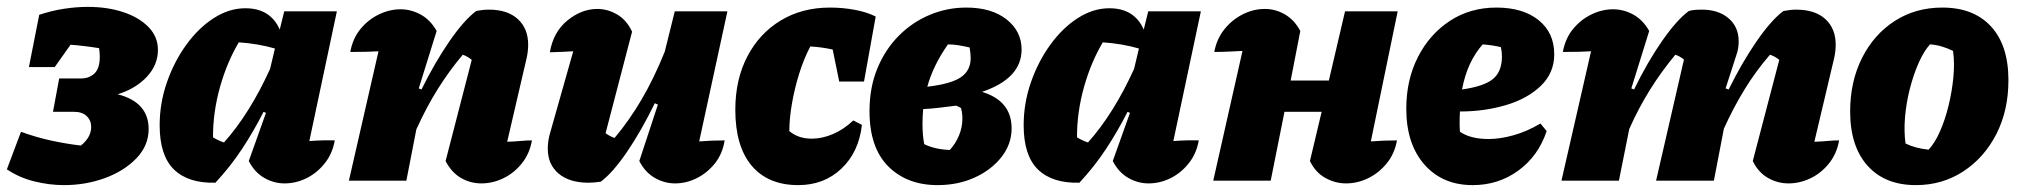

<svg xmlns="http://www.w3.org/2000/svg" viewBox="-38 -525 5868 558"><path d="M148 13Q105 13 61 2Q17 -9 -18 -33L23 -142Q67 -126 110.5 -116.5Q154 -107 197 -102Q227 -126 227 -156Q227 -175 214 -187.5Q201 -200 178 -200H116L134 -297H198Q221 -297 236.5 -311.5Q252 -326 252 -360Q252 -372 250 -385Q207 -392 167 -395L121 -330H46L76 -482Q112 -494 148 -499.5Q184 -505 217 -505Q275 -505 321 -489.5Q367 -474 394 -446Q421 -418 421 -380Q421 -336 388.5 -301.5Q356 -267 304 -251Q394 -228 394 -150Q394 -102 358.5 -65Q323 -28 267 -7.5Q211 13 148 13Z M588 6Q509 8 467.5 -32.5Q426 -73 426 -161Q426 -225 447 -285.5Q468 -346 503.5 -395Q539 -444 583.5 -472.5Q628 -501 675 -501Q748 -501 775 -439L788 -492H941L861 -115Q898 -118 935 -117Q928 -78 905.5 -50Q883 -22 852.5 -7Q822 8 789 8Q758 8 730 -8Q702 -24 685 -57L735 -197L728 -200Q699 -143 665 -91.5Q631 -40 588 6ZM581 -126Q597 -116 613 -111Q688 -195 747 -325L761 -384Q713 -398 656 -402Q622 -345 601.5 -272.5Q581 -200 581 -126Z M976 0 1062 -376Q1035 -374 980 -374Q987 -413 1009.5 -440.5Q1032 -468 1063 -483Q1094 -498 1126 -498Q1157 -498 1185 -482.5Q1213 -467 1231 -435L1179 -268L1187 -265Q1226 -344 1268.5 -405.5Q1311 -467 1346 -493Q1366 -497 1383 -497Q1437 -497 1467 -469.5Q1497 -442 1497 -395Q1497 -375 1492 -354L1436 -113Q1462 -114 1477 -115.5Q1492 -117 1508 -117Q1501 -78 1478.5 -50Q1456 -22 1425 -7Q1394 8 1361 8Q1329 8 1301.5 -8Q1274 -24 1257 -57L1333 -351Q1321 -361 1307 -366Q1268 -320 1234.5 -266.5Q1201 -213 1172 -149L1143 0Z M1820 -57 1874 -221 1865 -225Q1826 -145 1784.5 -84Q1743 -23 1708 3Q1689 6 1672 6Q1617 6 1585.5 -20.5Q1554 -47 1554 -93Q1554 -115 1560 -136L1628 -376Q1594 -374 1560 -373Q1570 -432 1611 -465.5Q1652 -499 1698 -499Q1728 -499 1755.5 -483Q1783 -467 1799 -433L1722 -138Q1734 -129 1748 -124Q1791 -175 1827 -236.5Q1863 -298 1894 -375L1923 -492H2076L1994 -114Q2030 -117 2068 -117Q2062 -78 2039.5 -50Q2017 -22 1986.5 -7Q1956 8 1924 8Q1893 8 1865 -8Q1837 -24 1820 -57Z M2282 13Q2194 13 2146.5 -43.5Q2099 -100 2099 -206Q2099 -294 2134 -361Q2169 -428 2231 -465.5Q2293 -503 2374 -503Q2411 -503 2446 -496.5Q2481 -490 2507 -477L2473 -288H2401L2382 -381Q2351 -388 2317 -390Q2298 -354 2284.5 -310.5Q2271 -267 2263.5 -223.5Q2256 -180 2256 -144Q2282 -122 2321 -122Q2351 -122 2382 -135Q2413 -148 2442 -175L2467 -162Q2458 -83 2407.5 -35Q2357 13 2282 13Z M2687 13Q2598 13 2543.5 -41.5Q2489 -96 2489 -202Q2489 -271 2512 -326.5Q2535 -382 2574.5 -421.5Q2614 -461 2664.5 -482Q2715 -503 2770 -503Q2844 -503 2887.5 -468.5Q2931 -434 2931 -381Q2931 -297 2816 -258Q2902 -232 2902 -152Q2902 -106 2872.5 -68.5Q2843 -31 2794.5 -9Q2746 13 2687 13ZM2783 -356Q2783 -369 2780 -387Q2763 -391 2747.5 -393.5Q2732 -396 2717 -396Q2674 -335 2657 -273Q2726 -281 2754.5 -300.5Q2783 -320 2783 -356ZM2643 -165Q2643 -132 2648 -106Q2679 -91 2722 -89Q2739 -107 2749 -131Q2759 -155 2759 -181Q2759 -195 2755 -211Q2748 -215 2741 -218Q2717 -215 2692.5 -212Q2668 -209 2645 -208Q2643 -187 2643 -165Z M3099 6Q3020 8 2978.5 -32.5Q2937 -73 2937 -161Q2937 -225 2958 -285.5Q2979 -346 3014.5 -395Q3050 -444 3094.5 -472.5Q3139 -501 3186 -501Q3259 -501 3286 -439L3299 -492H3452L3372 -115Q3409 -118 3446 -117Q3439 -78 3416.5 -50Q3394 -22 3363.5 -7Q3333 8 3300 8Q3269 8 3241 -8Q3213 -24 3196 -57L3246 -197L3239 -200Q3210 -143 3176 -91.5Q3142 -40 3099 6ZM3092 -126Q3108 -116 3124 -111Q3199 -195 3258 -325L3272 -384Q3224 -398 3167 -402Q3133 -345 3112.5 -272.5Q3092 -200 3092 -126Z M3488 0 3573 -377Q3552 -376 3532 -375Q3512 -374 3491 -374Q3498 -412 3520.5 -440Q3543 -468 3574 -483.5Q3605 -499 3638 -499Q3669 -499 3696.5 -483Q3724 -467 3741 -435L3713 -291H3824L3871 -492H4024L3946 -114Q3983 -117 4022 -117Q4015 -78 3992 -50Q3969 -22 3938 -7Q3907 8 3874 8Q3842 8 3813.5 -8Q3785 -24 3769 -57L3803 -200H3695L3655 0Z M4242 13Q4154 13 4101.5 -47Q4049 -107 4049 -209Q4049 -293 4083 -359.5Q4117 -426 4176 -464.5Q4235 -503 4311 -503Q4388 -503 4433.5 -466.5Q4479 -430 4479 -367Q4479 -313 4440 -275.5Q4401 -238 4338.5 -219.5Q4276 -201 4205 -201Q4204 -185 4204 -167Q4204 -154 4205 -142Q4236 -121 4288 -121Q4322 -121 4361 -132Q4400 -143 4439 -166L4457 -144Q4433 -72 4375 -29.5Q4317 13 4242 13ZM4327 -361Q4327 -374 4324 -388Q4299 -394 4271 -396Q4249 -371 4234 -339Q4219 -307 4211 -265Q4275 -274 4301 -295.5Q4327 -317 4327 -361Z M4500 0 4586 -376Q4559 -374 4504 -374Q4511 -413 4533.5 -440.5Q4556 -468 4587 -483Q4618 -498 4650 -498Q4681 -498 4709 -482.5Q4737 -467 4755 -435L4703 -268L4711 -265Q4750 -345 4792.5 -406Q4835 -467 4870 -493Q4881 -496 4890.5 -496.5Q4900 -497 4908 -497Q4956 -497 4985.5 -472Q5015 -447 5015 -405Q5015 -395 5013.5 -385Q5012 -375 5008 -364L4977 -268L4986 -265Q5025 -344 5067.5 -405.5Q5110 -467 5145 -493Q5166 -497 5182 -497Q5237 -497 5267 -469.5Q5297 -442 5297 -395Q5297 -375 5292 -354L5235 -113Q5261 -114 5275.5 -115.5Q5290 -117 5307 -117Q5300 -78 5277.5 -50Q5255 -22 5224 -7Q5193 8 5160 8Q5128 8 5100 -8Q5072 -24 5056 -57L5133 -351Q5121 -361 5106 -366Q5066 -320 5033 -266.5Q5000 -213 4972 -151L4943 0H4775L4856 -352Q4845 -361 4831 -366Q4791 -318 4757.5 -264.5Q4724 -211 4697 -150L4667 0Z M5530 13Q5440 13 5389.5 -43.5Q5339 -100 5339 -201Q5339 -288 5373.5 -356.5Q5408 -425 5468.5 -464Q5529 -503 5607 -503Q5698 -503 5748.5 -448Q5799 -393 5799 -292Q5799 -204 5764 -135.5Q5729 -67 5668 -27Q5607 13 5530 13ZM5567 -90Q5585 -109 5600 -143Q5615 -177 5625 -218Q5635 -259 5639 -300.5Q5643 -342 5638 -377Q5622 -385 5605 -390Q5588 -395 5571 -396Q5553 -376 5538 -342Q5523 -308 5512.5 -267Q5502 -226 5498.5 -184.5Q5495 -143 5500 -108Q5528 -94 5567 -90Z"/></svg>

Font: Piazzolla ExtraBold
Style: Italic
Weight: 800
Italic angle: -11.3°
Designer: Juan Pablo del Peral
Foundry: Huerta Tipografica
Version: Version 1.330